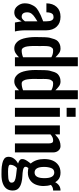

<svg xmlns="http://www.w3.org/2000/svg" viewBox="763 -1678 1102 2669"><g transform="rotate(90 1314.5 -344.0)"><path d="M151.9 -171.4Q151.9 -93.8 214.4 -93.8Q243.2 -93.8 270.5 -131.8Q275.4 -138.7 276.9 -139.6V-312.5Q269 -307.1 251 -295.9Q232.9 -284.2 222.2 -277.3Q188 -254.9 169.9 -230Q151.9 -205.1 151.9 -171.4ZM276.9 -437.5Q276.9 -537.1 220.2 -537.1Q190.4 -537.1 175.8 -522.9Q152.3 -499.5 151.9 -437.5H26.9Q27.8 -527.3 77.1 -580.6Q126 -633.8 213.9 -633.8Q301.8 -633.8 351.6 -580.1Q401.4 -526.4 401.9 -437.5V-156.2Q401.9 -58.6 418 0H293.5L276.9 -93.8Q245.6 -31.2 218.3 -11.2Q190.9 8.8 151.9 8.8Q99.6 8.8 63.5 -36.1Q27.3 -81.1 26.9 -132.8Q26.4 -183.6 42 -220.7Q57.6 -257.8 74.7 -280.3Q91.8 -302.7 131.8 -326.2Q171.9 -349.6 192.4 -358.4Q212.9 -367.2 242.7 -378.9Q272.5 -390.6 276.9 -392.6Z M776.9 -563V-874.5H901.9V0H776.9V-56.6Q748.5 -27.3 719.2 -9.3Q689.9 8.8 652.8 8.8Q616.2 8.8 587.9 -9.8Q537.1 -43 516.1 -118.7Q495.6 -194.8 495.6 -281.7V-287.6Q495.6 -442.4 504.4 -479.5Q513.2 -516.6 524.4 -547.9Q535.6 -579.1 551.8 -594.7Q567.9 -610.4 592.8 -622.1Q617.7 -633.8 654.8 -633.8Q691.9 -633.8 720.2 -613.3Q748.5 -592.8 776.9 -563ZM683.1 -531.2Q658.7 -531.2 648.9 -519.5Q639.2 -507.8 634.3 -500Q620.1 -475.1 620.1 -398.4L620.6 -344.2Q620.6 -322.8 620.1 -293Q620.1 -263.2 620.1 -241.7Q620.1 -219.7 622.1 -204.1Q624 -188.5 626 -170.4Q629.9 -140.6 644 -117.2Q658.2 -93.8 683.1 -93.8Q728.5 -93.8 776.9 -113.3V-506.3Q734.9 -531.2 683.1 -531.2Z M1234.9 -563V-874.5H1359.9V0H1234.9V-56.6Q1206.5 -27.3 1177.2 -9.3Q1147.9 8.8 1110.8 8.8Q1074.2 8.8 1045.9 -9.8Q995.1 -43 974.1 -118.7Q953.6 -194.8 953.6 -281.7V-287.6Q953.6 -442.4 962.4 -479.5Q971.2 -516.6 982.4 -547.9Q993.7 -579.1 1009.8 -594.7Q1025.9 -610.4 1050.8 -622.1Q1075.7 -633.8 1112.8 -633.8Q1149.9 -633.8 1178.2 -613.3Q1206.5 -592.8 1234.9 -563ZM1141.1 -531.2Q1116.7 -531.2 1106.9 -519.5Q1097.2 -507.8 1092.3 -500Q1078.1 -475.1 1078.1 -398.4L1078.6 -344.2Q1078.6 -322.8 1078.1 -293Q1078.1 -263.2 1078.1 -241.7Q1078.1 -219.7 1080.1 -204.1Q1082 -188.5 1084 -170.4Q1087.9 -140.6 1102.1 -117.2Q1116.2 -93.8 1141.1 -93.8Q1186.5 -93.8 1234.9 -113.3V-506.3Q1192.9 -531.2 1141.1 -531.2Z M1479.5 -843.8H1604.5V-718.8H1479.5ZM1479.5 -625H1604.5V0H1479.5Z M2011.7 -633.8Q2049.3 -633.8 2074.2 -604.5Q2099.1 -575.2 2099.1 -532.7V0H1974.1V-468.8Q1974.1 -502 1964.8 -516.6Q1956.1 -531.2 1933.6 -531.2Q1911.1 -531.2 1893.1 -523.9Q1875 -516.6 1849.1 -494.6V0H1724.1V-625H1849.1V-557.6Q1877 -583 1894.5 -596.7Q1912.1 -610.4 1943.4 -622.1Q1974.6 -633.8 2011.7 -633.8Z M2378.9 -546.9Q2333 -546.9 2316.9 -503.4Q2300.8 -460 2300.8 -406.2Q2300.8 -273.4 2378.9 -273.4Q2457 -273.4 2457 -410.2Q2457 -546.9 2378.9 -546.9ZM2519.5 48.3Q2519.5 39.6 2517.6 32.2Q2510.7 -4.9 2419.4 -15.6L2316.4 -27.8Q2297.9 -14.2 2284.2 11.7Q2270.5 37.1 2270.5 66.4Q2270.5 95.7 2365.2 95.7L2410.2 94.7Q2519.5 94.7 2519.5 48.3ZM2191.4 -406.2Q2191.4 -543.9 2275.4 -603.5Q2318.4 -633.8 2381.3 -633.8Q2443.4 -633.8 2481.4 -599.6Q2498 -585 2513.7 -560.1Q2553.2 -633.8 2628.9 -633.8V-531.2Q2582 -531.2 2550.8 -500Q2566.4 -454.1 2566.4 -397.5Q2566.4 -340.8 2546.9 -290.5Q2527.3 -240.2 2483.4 -210Q2440.4 -179.7 2378.9 -179.7Q2360.8 -179.7 2339.4 -183.1L2315.9 -187Q2314.9 -184.6 2311 -178.7Q2306.6 -172.9 2302.7 -165Q2298.8 -157.7 2298.8 -146Q2298.8 -134.3 2311 -125.5Q2323.2 -116.2 2344.7 -112.3Q2366.2 -108.4 2385.7 -106.4Q2405.3 -104.5 2430.2 -103.5Q2454.6 -102.5 2473.1 -99.6Q2492.2 -96.7 2513.7 -91.8Q2568.4 -79.1 2598.6 -50.3Q2628.9 -22 2628.9 31.2Q2628.9 128.9 2536.6 166Q2484.4 187.5 2403.3 187Q2322.3 187 2297.4 183.1Q2272.5 178.7 2250.5 174.8Q2215.8 168.5 2188 148.9Q2160.2 129.4 2160.2 87.9Q2160.2 46.4 2186.5 11.7Q2212.9 -22.9 2253.9 -43.5Q2228.5 -50.8 2210 -64.5Q2191.4 -78.1 2191.4 -101.1Q2191.4 -124 2201.2 -142.1Q2210.9 -159.2 2213.9 -165Q2216.8 -170.9 2224.6 -180.7Q2231.4 -190.4 2234.4 -194.3Q2237.3 -198.2 2245.1 -208Q2252.9 -217.8 2253.9 -218.8Q2191.4 -293 2191.4 -406.2Z"/></g></svg>

Font: Oswald
Style: Book
Weight: 400
Designer: vernon adams
Foundry: vernon adams
Version: Version 1.000